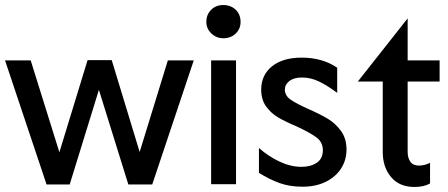

<svg xmlns="http://www.w3.org/2000/svg" viewBox="-21 -732 1781 763"><path d="M-1 -492 164 1H256L372 -375L489 1H584L749 -492H646L534 -128L423 -493H327L215 -127L101 -492Z M917 -492H818V0H917ZM799 -645Q799 -618 819 -599Q839 -580 866 -580Q896 -580 915.5 -598.5Q935 -617 935 -645Q935 -675 915.5 -693.5Q896 -712 866 -712Q837 -712 818 -693Q799 -674 799 -645Z M1177 -69Q1134 -69 1089.5 -90Q1045 -111 1008 -144V-45Q1050 -19 1090 -4.5Q1130 10 1181 10Q1234 10 1273.5 -9.5Q1313 -29 1334.5 -62.5Q1356 -96 1356 -138Q1356 -181 1334.5 -211Q1313 -241 1282.5 -259.5Q1252 -278 1204 -299Q1157 -320 1134 -336Q1111 -352 1111 -376Q1111 -396 1129 -410Q1147 -424 1179 -424Q1214 -424 1247 -408Q1280 -392 1319 -363V-463Q1260 -503 1178 -503Q1103 -503 1060 -468.5Q1017 -434 1017 -376Q1017 -336 1036.5 -309Q1056 -282 1084 -265.5Q1112 -249 1157 -230Q1211 -205 1236.5 -186Q1262 -167 1262 -135Q1262 -101 1237.5 -85Q1213 -69 1177 -69Z M1626 11Q1664 11 1688 -3V-85Q1666 -74 1644 -74Q1621 -74 1610 -89Q1599 -104 1599 -128V-408H1726V-492H1599V-659L1401 -408H1500V-128Q1500 -68 1533 -28.5Q1566 11 1626 11Z"/></svg>

Font: Geom
Style: Regular
Weight: 400
Version: Version 1.102